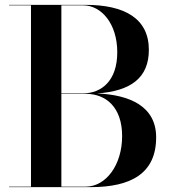

<svg xmlns="http://www.w3.org/2000/svg" viewBox="-20 -770 704 790"><path d="M352.5 0C521 0 622.5 -57.5 622.5 -205C622.5 -332 515 -380 379 -385.5C518 -395 592.5 -449.5 592.5 -565C592.5 -695 491 -750 332.5 -750H17.5V-748H107.5V-2H17.5V0ZM322.5 -748C396 -748 462.5 -674 462.5 -555C462.5 -436 396 -386 322.5 -386H232.5V-748ZM332.5 -384C416 -384 482.5 -329 482.5 -210C482.5 -91 416 -2 332.5 -2H232.5V-384Z"/></svg>

Font: Bodoni* 96pt Medium
Style: Regular
Weight: 500
Version: Version 2.3